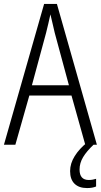

<svg xmlns="http://www.w3.org/2000/svg" viewBox="-20 -735 512 975"><path d="M413 0 343 -250H129L58 0H0L204 -715H269L472 0ZM258 -568Q253 -591 247 -615.5Q241 -640 236 -662Q231 -639 225.5 -615.5Q220 -592 214 -568L142 -302H330ZM384 126Q384 179 431 179Q442 179 452 177Q462 175 468 173V212Q459 216 447.5 218Q436 220 422 220Q381 220 358.5 198Q336 176 336 134Q336 95 359.5 57.5Q383 20 422 -11L455 0Q420 33 402 63Q384 93 384 126Z"/></svg>

Font: Noto Sans Gurmukhi Condensed Light
Style: Regular
Weight: 300
Width: 3
Designer: Jelle Bosma - Monotype Design Team
Foundry: Monotype Imaging Inc.
Version: Version 2.004; ttfautohint (v1.8.4.7-5d5b)